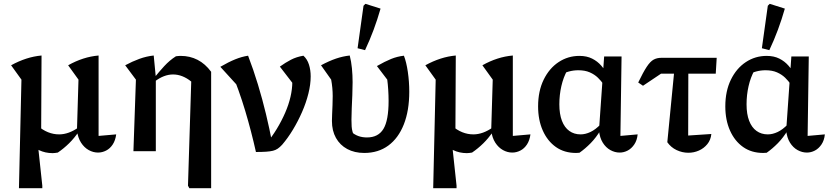

<svg xmlns="http://www.w3.org/2000/svg" viewBox="-20 -790 4338 1003"><path d="M495 -80 587 -88Q583 -57 569 -35.5Q555 -14 534.5 -3.5Q514 7 492 7Q467 7 443.5 -6Q420 -19 403.5 -44.5Q387 -70 382 -108L390 -374L336 -449Q414 -493 495 -500ZM79 193 92 -374 38 -449Q118 -493 197 -500L195 -91L176 -53L201 180V193ZM282 7Q275 8 268.5 9Q262 10 255 10Q178 10 123 -53L177 -133Q229 -88 289 -88Q339 -88 391 -125L393 -105Q369 -69 341 -41.5Q313 -14 282 7Z M969 193 962 180 979 -364 1083 -415V193ZM788 -364 786 -384Q810 -414 838 -444.5Q866 -475 899 -496Q906 -497 912 -497.5Q918 -498 924 -498Q972 -498 1012 -477.5Q1052 -457 1083 -415L979 -364Q933 -401 884 -401Q836 -401 788 -364ZM677 0 690 -374 634 -449Q671 -469 708 -482.5Q745 -496 783 -500L794 -386V0Z M1317 4Q1293 -104 1261 -211Q1229 -318 1184 -427L1223 -340L1131 -441Q1174 -466 1208.5 -480Q1243 -494 1276 -499Q1304 -426 1327.5 -348.5Q1351 -271 1369.5 -194Q1388 -117 1402 -43L1368 -36Q1400 -74 1425.5 -116Q1451 -158 1469.5 -200.5Q1488 -243 1497.5 -284Q1507 -325 1507 -362Q1507 -371 1506.5 -380Q1506 -389 1504 -399L1519 -342L1442 -442Q1471 -463 1500 -478Q1529 -493 1565 -499Q1585 -481 1594 -452.5Q1603 -424 1603 -391Q1603 -349 1591 -301Q1579 -253 1558 -205Q1537 -157 1510.5 -113Q1484 -69 1454 -34Q1442 -21 1431 -13.5Q1420 -6 1406 -2.5Q1392 1 1370.5 2.5Q1349 4 1317 4Z M1883 9Q1832 9 1794 -11.5Q1756 -32 1735 -69.5Q1714 -107 1714 -158Q1714 -171 1715 -193Q1716 -215 1717 -240.5Q1718 -266 1718 -288Q1718 -331 1710 -374L1657 -449Q1700 -472 1735.5 -484Q1771 -496 1807 -500Q1815 -469 1818.5 -433Q1822 -397 1822 -361Q1822 -328 1820.5 -293Q1819 -258 1817.5 -225Q1816 -192 1816 -165Q1816 -144 1817 -129.5Q1818 -115 1821.5 -102.5Q1825 -90 1831 -76L1812 -104Q1831 -87 1851.5 -79.5Q1872 -72 1897 -72Q1956 -72 1983 -116.5Q2010 -161 2010 -263Q2010 -292 2008 -322Q2006 -352 2003 -374L1949 -445Q1991 -469 2023 -482Q2055 -495 2090 -499Q2103 -466 2110.5 -414.5Q2118 -363 2118 -311Q2118 -212 2089.5 -140Q2061 -68 2008.5 -29.5Q1956 9 1883 9ZM1887 -528 1848 -538 1879 -760 1889 -770 1968 -745Q1952 -689 1932 -635Q1912 -581 1887 -528Z M2659 -80 2751 -88Q2747 -57 2733 -35.5Q2719 -14 2698.5 -3.5Q2678 7 2656 7Q2631 7 2607.5 -6Q2584 -19 2567.5 -44.5Q2551 -70 2546 -108L2554 -374L2500 -449Q2578 -493 2659 -500ZM2243 193 2256 -374 2202 -449Q2282 -493 2361 -500L2359 -91L2340 -53L2365 180V193ZM2446 7Q2439 8 2432.5 9Q2426 10 2419 10Q2342 10 2287 -53L2341 -133Q2393 -88 2453 -88Q2503 -88 2555 -125L2557 -105Q2533 -69 2505 -41.5Q2477 -14 2446 7Z M3007 8Q3003 8 2998 8.5Q2993 9 2989 9Q2928 9 2884 -22Q2840 -53 2815.5 -108Q2791 -163 2791 -234Q2791 -314 2820 -373.5Q2849 -433 2898 -465.5Q2947 -498 3007 -498Q3045 -498 3073 -484Q3101 -470 3121 -447Q3141 -424 3154 -397L3133 -349Q3121 -367 3103.5 -384Q3086 -401 3061 -412Q3036 -423 3001 -423Q2976 -423 2952 -416.5Q2928 -410 2900 -395L2943 -422Q2923 -386 2912.5 -340Q2902 -294 2902 -245Q2902 -194 2915.5 -159Q2929 -124 2954 -106Q2979 -88 3013 -88Q3038 -88 3064.5 -100.5Q3091 -113 3118 -141V-111Q3094 -71 3065.5 -42Q3037 -13 3007 8ZM3217 7Q3192 7 3168.5 -6Q3145 -19 3129 -44.5Q3113 -70 3109 -108L3136 -495H3227L3221 -80L3311 -88Q3308 -57 3293.5 -35.5Q3279 -14 3259 -3.5Q3239 7 3217 7Z M3339 -342 3314 -359Q3340 -413 3358.5 -441Q3377 -469 3394.5 -478.5Q3412 -488 3435 -488H3724L3719 -405H3433ZM3509 -488H3576L3575 -82L3696 -90Q3693 -59 3675 -37Q3657 -15 3631 -3.5Q3605 8 3576 8Q3544 8 3514.5 -6Q3485 -20 3466 -47Z M3985 8Q3981 8 3976 8.5Q3971 9 3967 9Q3906 9 3862 -22Q3818 -53 3793.5 -108Q3769 -163 3769 -234Q3769 -314 3798 -373.5Q3827 -433 3876 -465.5Q3925 -498 3985 -498Q4023 -498 4051 -484Q4079 -470 4099 -447Q4119 -424 4132 -397L4111 -349Q4099 -367 4081.5 -384Q4064 -401 4039 -412Q4014 -423 3979 -423Q3954 -423 3930 -416.5Q3906 -410 3878 -395L3921 -422Q3901 -386 3890.5 -340Q3880 -294 3880 -245Q3880 -194 3893.5 -159Q3907 -124 3932 -106Q3957 -88 3991 -88Q4016 -88 4042.5 -100.5Q4069 -113 4096 -141V-111Q4072 -71 4043.5 -42Q4015 -13 3985 8ZM4195 7Q4170 7 4146.5 -6Q4123 -19 4107 -44.5Q4091 -70 4087 -108L4114 -495H4205L4199 -80L4289 -88Q4286 -57 4271.5 -35.5Q4257 -14 4237 -3.5Q4217 7 4195 7ZM3999 -528 3960 -538 3991 -760 4001 -770 4080 -745Q4064 -689 4044 -635Q4024 -581 3999 -528Z"/></svg>

Font: Piazzolla 24pt SemiBold
Style: Regular
Weight: 600
Designer: Juan Pablo del Peral
Foundry: Huerta Tipografica
Version: Version 2.005